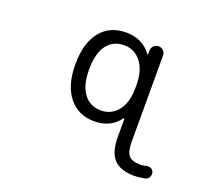

<svg xmlns="http://www.w3.org/2000/svg" viewBox="-126 -732 1253 1112"><g transform="rotate(20 500.0 -175.5)"><path d="M343.8 -283.2Q343.8 -186.5 382.3 -134.8Q420.9 -83 488.3 -83Q552.7 -83 592.8 -133.3Q632.8 -183.6 632.8 -276.4V-290Q632.8 -381.8 592.3 -433.1Q551.8 -484.4 488.3 -484.4Q419.9 -484.4 381.8 -433.1Q343.8 -381.8 343.8 -283.2ZM258.8 -283.2Q258.8 -415 315.9 -486.3Q373 -557.6 472.7 -557.6Q577.1 -557.6 630.9 -480.5Q631.8 -479.5 633.3 -480Q634.8 -480.5 634.8 -482.4V-505.9Q635.7 -522.5 647.9 -534.7Q660.2 -546.9 677.2 -546.9Q694.3 -546.9 706.5 -534.7Q718.8 -522.5 718.8 -505.9V28.3Q718.8 85.9 738.8 109.9Q758.8 133.8 809.6 133.8Q827.1 133.8 848.6 128.9Q863.3 125 876 131.8Q888.7 138.7 892.6 153.3Q893.6 158.2 893.6 163.1Q893.6 172.9 888.7 182.6Q880.9 195.3 865.2 199.2Q832 206.1 802.7 207Q714.8 207 674.3 164.6Q633.8 122.1 633.8 28.3V-83Q633.8 -85 631.8 -85.9Q629.9 -86.9 627.9 -85Q574.2 -10.7 472.7 -10.7Q375 -10.7 316.9 -82.5Q258.8 -154.3 258.8 -283.2Z"/></g></svg>

Font: Rounded-X Mgen+ 2m regular
Style: Regular
Weight: 400
Designer: [Source Han Sans]
Ryoko NISHIZUKA  (kana & ideographs); Paul D. Hunt (Latin, Greek & Cyrillic); Wenlong ZHANG  (bopomofo
Version: Version 1.059.20150602